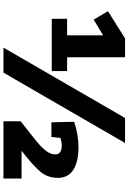

<svg xmlns="http://www.w3.org/2000/svg" viewBox="164 -909 745 1113"><g transform="rotate(90 536.5 -352.5)"><path d="M256 0 664 -705H809L401 0ZM683 -100Q809 -197 833 -222Q875 -264 875 -300Q875 -338 823 -338Q812 -338 801.5 -336Q791 -334 786 -332L780 -331L774 -278H689L686 -410Q762 -435 833 -435Q916 -435 963.5 -405.5Q1011 -376 1011 -315Q1011 -258 977 -216Q943 -174 854 -105H1015V0H683ZM392 -369V-280H89V-369H185V-578L94 -523L45 -606L203 -705H312V-369Z"/></g></svg>

Font: BitterBold
Style: Bold
Weight: 700
Designer: Sol Matas
Foundry: Sol Matas
Version: Version 001.001